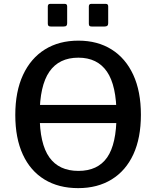

<svg xmlns="http://www.w3.org/2000/svg" viewBox="-20 -974 807 992"><path d="M327 -941V-854Q327 -845 323 -841Q319 -837 308 -837H243Q234 -837 230.5 -840.5Q227 -844 227 -852V-940Q227 -954 239 -954H315Q327 -954 327 -941ZM539 -941V-854Q539 -845 534.5 -841Q530 -837 520 -837H454Q445 -837 442 -840.5Q439 -844 439 -852V-940Q439 -954 451 -954H527Q539 -954 539 -941ZM633 -338H145V-432H633ZM384 -2Q283 -2 210 -46.5Q137 -91 98 -175.5Q59 -260 59 -380Q59 -501 99 -587Q139 -673 212 -718.5Q285 -764 385 -764Q484 -764 556.5 -718.5Q629 -673 668.5 -587.5Q708 -502 708 -381Q708 -261 669 -176.5Q630 -92 557 -47Q484 -2 384 -2ZM385 -91Q485 -91 533.5 -160.5Q582 -230 582 -380Q582 -532 532.5 -604Q483 -676 385 -676Q285 -676 235 -603.5Q185 -531 185 -380Q185 -231 235 -161Q285 -91 385 -91Z"/></svg>

Font: Libre Franklin Medium
Style: Regular
Weight: 500
Designer: Pablo Impallari, Rodrigo Fuenzalida, Nhung Nguyen
Foundry: Impallari Type
Version: Version 3.000